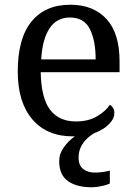

<svg xmlns="http://www.w3.org/2000/svg" viewBox="-20 -566 575 811"><path d="M367 225Q303 225 266.5 198.5Q230 172 230 115Q230 83 250 55.5Q270 28 296 10Q294 10 291.5 10Q289 10 287 10Q178 10 116.5 -62Q55 -134 55 -264Q55 -404 113 -475Q171 -546 277 -546Q374 -546 429.5 -486Q485 -426 485 -307V-261H152Q154 -152 191.5 -102.5Q229 -53 301 -53Q353 -53 389.5 -74.5Q426 -96 444 -123Q451 -120 457 -111Q463 -102 463 -89Q463 -69 449 -51.5Q435 -34 416 -22Q397 -10 381 -5Q364 4 348 19Q332 34 322 54Q312 74 312 100Q312 133 331.5 148Q351 163 381 163Q395 163 410.5 161Q426 159 444 155V209Q434 214 420 217.5Q406 221 392 223Q378 225 367 225ZM384 -315Q384 -395 359.5 -443.5Q335 -492 275 -492Q220 -492 189.5 -446.5Q159 -401 154 -315Z"/></svg>

Font: Noto Serif Myanmar
Style: Regular
Weight: 400
Designer: Ben Mitchell and the Monotype Design Team
Foundry: Monotype Imaging Inc.
Version: Version 2.106